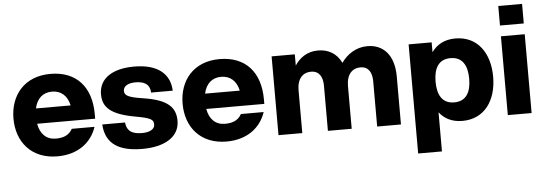

<svg xmlns="http://www.w3.org/2000/svg" viewBox="-55 -891 3581 1262"><g transform="rotate(-5 1735.5 -260.0)"><path d="M294 12C428 12 519 -57 553 -160H403C383 -124 350 -105 294 -105C231 -105 191 -145 179 -213H562V-243C562 -422 466 -532 294 -532C123 -532 27 -415 27 -260C27 -105 123 12 294 12ZM180 -314C194 -378 234 -415 294 -415C355 -415 395 -378 409 -314Z M855 12C1000 12 1100 -45 1100 -152C1100 -239 1052 -294 889 -319C789 -334 766 -348 766 -379C766 -410 799 -428 846 -428C894 -428 941 -414 943 -352H1086C1082 -457 1010 -532 846 -532C703 -532 614 -473 614 -369C614 -283 665 -232 830 -203C932 -185 945 -172 945 -141C945 -109 909 -92 862 -92C800 -92 762 -110 755 -171H605C613 -37 707 12 855 12Z M1410 12C1544 12 1635 -57 1669 -160H1519C1499 -124 1466 -105 1410 -105C1347 -105 1307 -145 1295 -213H1678V-243C1678 -422 1582 -532 1410 -532C1239 -532 1143 -415 1143 -260C1143 -105 1239 12 1410 12ZM1296 -314C1310 -378 1350 -415 1410 -415C1471 -415 1511 -378 1525 -314Z M2404 -298V0H2561V-317C2561 -462 2487 -532 2386 -532C2310 -532 2251 -491 2213 -437C2183 -501 2127 -532 2060 -532C1988 -532 1938 -495 1906 -446V-520H1753V0H1910V-282C1910 -360 1949 -397 2002 -397C2058 -397 2079 -353 2079 -298V0H2236V-282C2236 -360 2275 -397 2328 -397C2384 -397 2404 -353 2404 -298Z M2657 -520V200H2814V-58C2848 -14 2898 12 2966 12C3113 12 3192 -105 3192 -260C3192 -415 3113 -532 2966 -532C2894 -532 2843 -503 2809 -455V-520ZM2812 -260C2812 -349 2845 -406 2923 -406C3001 -406 3034 -349 3034 -260C3034 -171 3001 -114 2923 -114C2845 -114 2812 -171 2812 -260Z M3266 0H3423V-520H3266ZM3266 -591H3423V-720H3266Z"/></g></svg>

Font: Aspekta 750
Style: Regular
Weight: 750
Designer: Ivo Dolenc
Version: Version 2.000